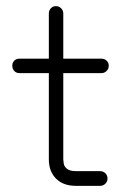

<svg xmlns="http://www.w3.org/2000/svg" viewBox="-20 -597 411 625"><path d="M227 8Q186 8 162.5 -15.5Q139 -39 139 -78V-359H43Q33 -359 26.5 -366Q20 -373 20 -383Q20 -393 26.5 -399.5Q33 -406 43 -406H139V-553Q139 -563 145.5 -570Q152 -577 162 -577Q172 -577 179 -570Q186 -563 186 -553V-406H310Q320 -406 327 -399.5Q334 -393 334 -383Q334 -373 327 -366Q320 -359 310 -359H186V-78Q186 -74 187.5 -64.5Q189 -55 198 -47.5Q207 -40 227 -40H305Q316 -40 323 -33Q330 -26 330 -16Q330 -6 323 1Q316 8 305 8Z"/></svg>

Font: Kurewa Gothic CJK TC Regular
Style: Regular
Weight: 400
Designer: Max Yao
Foundry: Max-Everyday
Version: Version 1.071; ttfautohint (v1.8.3)